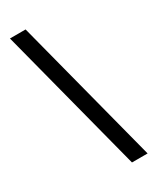

<svg xmlns="http://www.w3.org/2000/svg" viewBox="-247 -902 934 1138"><g transform="rotate(-30 219.5 -333.0)"><path d="M37 -832H144L403 166H296Z"/></g></svg>

Font: Noto Sans Gurmukhi UI SemiCondensed SemiBold
Style: Regular
Weight: 600
Width: 4
Designer: Jelle Bosma - Monotype Design Team
Foundry: Monotype Imaging Inc.
Version: Version 2.004; ttfautohint (v1.8.4.7-5d5b)